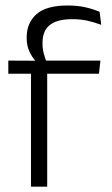

<svg xmlns="http://www.w3.org/2000/svg" viewBox="-20 -696 416 716"><path d="M232 -675.5Q269 -675.5 297.8 -669Q326.5 -662.5 351.5 -652L357.5 -603.5Q331.5 -613 306 -618.8Q280.5 -624.5 249 -624.5Q208.5 -624.5 184.2 -613.8Q160 -603 149.2 -583.5Q138.5 -564 138.5 -536V-533.5Q138.5 -514 143.2 -496.5Q148 -479 153.5 -465L111 -462.5V-470.5Q99 -483.5 89.2 -505Q79.5 -526.5 79.5 -554V-556.5Q79.5 -610.5 116 -643Q152.5 -675.5 232 -675.5ZM156 0H95.5V-449.5H156ZM349 -421H11V-470L119 -469.5L143 -470H354.5Z"/></svg>

Font: Anek Devanagari Medium Light
Style: Regular
Weight: 300
Version: Version 1.003